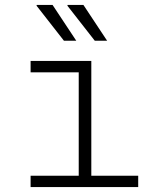

<svg xmlns="http://www.w3.org/2000/svg" viewBox="-20 -758 640 778"><path d="M104 0V-46H299V-465H104V-511H350V-46H540V0ZM364 -593 253 -735 254 -738H318L414 -593ZM239 -593 128 -735 129 -738H193L289 -593Z"/></svg>

Font: Chivo Mono Medium Thin
Style: Regular
Weight: 250
Monospace: yes
Version: Version 1.008